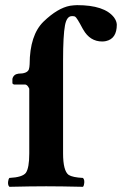

<svg xmlns="http://www.w3.org/2000/svg" viewBox="-20 -718 470 740"><path d="M223.1 -127Q223.1 -59.6 244.6 -43.9Q259.8 -34.2 299.8 -32.2Q308.1 -23.9 303.2 -4.4Q301.8 0 299.8 2Q213.4 0 158.2 0Q99.6 0 16.1 2Q7.8 -6.3 12.7 -25.4Q14.2 -29.8 16.1 -32.2Q66.4 -34.7 79.6 -51.8Q92.8 -70.8 92.8 -126V-376Q86.4 -390.6 78.1 -392.1H34.2Q28.8 -394 27.8 -397V-414.1Q32.2 -431.6 50.8 -434.1Q85 -434.1 91.3 -450.7Q93.8 -459 94.2 -470.2Q94.7 -583 147.9 -634.8Q202.1 -687 250 -695.8Q263.7 -697.8 276.9 -698.2Q382.8 -698.2 419.4 -650.9Q429.7 -636.7 430.2 -623Q430.2 -568.8 388.2 -559.6Q380.9 -558.1 374 -558.1Q326.7 -558.1 300.8 -604Q299.3 -606.9 297.9 -608.9Q275.9 -650.9 269 -654.3Q264.2 -656.2 256.8 -655.8Q237.3 -655.8 230.5 -620.6Q223.1 -581.5 223.1 -484.9Z"/></svg>

Font: Linux Libertine O
Style: Bold
Weight: 700
Designer: Philipp H. Poll
Foundry: Philipp H. Poll
Version: Version 5.0.0